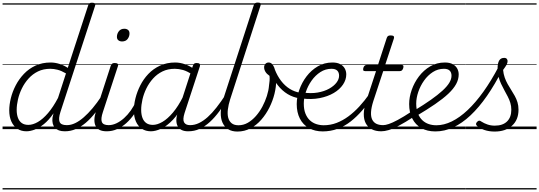

<svg xmlns="http://www.w3.org/2000/svg" viewBox="-20 -1006 4201 1496"><path d="M186 17Q145 17 115 -3Q85 -23 68.5 -59.5Q52 -96 52 -146Q52 -190 64.5 -241Q77 -292 102.5 -341Q128 -390 166.5 -430.5Q205 -471 257 -495Q309 -519 375 -519Q408 -519 443.5 -508Q479 -497 508 -477L667 -964Q671 -976 677.5 -980.5Q684 -985 697 -985Q715 -985 720 -977.5Q725 -970 720 -958L451 -134Q434 -81 444.5 -56Q455 -31 499 -31Q508 -31 512 -23.5Q516 -16 514.5 -7Q513 2 505.5 9.5Q498 17 484 17Q458 17 439 10Q420 3 408 -10.5Q396 -24 391 -43.5Q386 -63 389 -89L397 -123Q360 -69 321.5 -38.5Q283 -8 248.5 4.5Q214 17 186 17ZM201 -33Q236 -33 275 -55.5Q314 -78 354 -124.5Q394 -171 432 -243L494 -434Q458 -455 428.5 -462.5Q399 -470 372 -470Q318 -470 276 -449.5Q234 -429 202.5 -394Q171 -359 150.5 -317Q130 -275 120 -231.5Q110 -188 110 -150Q110 -114 120 -87.5Q130 -61 150 -47Q170 -33 201 -33ZM0 460H633V470H0ZM0 -20H633V0H0ZM0 -505H633V-500H0ZM0 -980H633V-970H0Z M487 17Q476 17 471.5 9.5Q467 2 468.5 -7Q470 -16 478.5 -23.5Q487 -31 502 -31Q533 -31 565.5 -46.5Q598 -62 632 -91.5Q666 -121 701 -162.5Q736 -204 771 -257Q778 -268 787 -266.5Q796 -265 800.5 -257Q805 -249 799 -239Q762 -178 724.5 -130Q687 -82 648.5 -49.5Q610 -17 569.5 0Q529 17 487 17ZM633 460V470ZM633 -20V0ZM633 -505V-500ZM633 -980V-970Z M811 17Q779 17 757.5 7Q736 -3 725.5 -23.5Q715 -44 715.5 -73Q716 -102 728 -140L843 -494Q848 -506 854.5 -510.5Q861 -515 874 -515Q890 -515 896.5 -509Q903 -503 899 -491L782 -134Q764 -81 773.5 -56Q783 -31 826 -31Q836 -31 840 -23.5Q844 -16 842.5 -7Q841 2 833 9.5Q825 17 811 17ZM931 -683Q914 -683 902.5 -692Q891 -701 891 -719Q891 -743 906 -762.5Q921 -782 949 -782Q966 -782 977.5 -773Q989 -764 989 -745Q989 -722 974.5 -702.5Q960 -683 931 -683ZM633 460H958V470H633ZM633 -20H958V0H633ZM633 -505H958V-500H633ZM633 -980H958V-970H633Z M812 17Q801 17 796.5 9.5Q792 2 793.5 -7Q795 -16 803.5 -23.5Q812 -31 827 -31Q857 -31 887.5 -45.5Q918 -60 946.5 -85.5Q975 -111 999 -145Q1023 -179 1040 -217Q1045 -228 1053.5 -228Q1062 -228 1069 -220.5Q1076 -213 1072 -203Q1053 -157 1025.5 -117Q998 -77 964.5 -47Q931 -17 892.5 0Q854 17 812 17ZM958 460V470ZM958 -20V0ZM958 -505V-500ZM958 -980V-970Z M1156 17Q1115 17 1085 -3Q1055 -23 1039 -59.5Q1023 -96 1023 -146Q1023 -190 1035.5 -240.5Q1048 -291 1073 -340.5Q1098 -390 1136 -430Q1174 -470 1226.5 -494.5Q1279 -519 1345 -519Q1383 -519 1422.5 -505Q1462 -491 1493 -467L1481 -423Q1440 -451 1406.5 -460.5Q1373 -470 1342 -470Q1288 -470 1246 -449.5Q1204 -429 1172.5 -394Q1141 -359 1120.5 -317Q1100 -275 1090 -231.5Q1080 -188 1080 -150Q1080 -114 1090 -87.5Q1100 -61 1120 -47Q1140 -33 1171 -33Q1206 -33 1246 -56.5Q1286 -80 1327.5 -129Q1369 -178 1407 -254L1420 -214Q1376 -124 1328 -73.5Q1280 -23 1235.5 -3Q1191 17 1156 17ZM1445 17Q1416 17 1395.5 7Q1375 -3 1364.5 -22.5Q1354 -42 1354 -69Q1354 -96 1365 -130L1483 -494Q1487 -506 1493.5 -510.5Q1500 -515 1513 -515Q1531 -515 1536 -507.5Q1541 -500 1537 -488L1418 -125Q1402 -74 1414.5 -52.5Q1427 -31 1460 -31Q1469 -31 1473 -23.5Q1477 -16 1475.5 -7Q1474 2 1466.5 9.5Q1459 17 1445 17ZM958 460H1593V470H958ZM958 -20H1593V0H958ZM958 -505H1593V-500H958ZM958 -980H1593V-970H958Z M1447 17Q1436 17 1431.5 9.5Q1427 2 1428.5 -7Q1430 -16 1438.5 -23.5Q1447 -31 1462 -31Q1497 -31 1531 -47.5Q1565 -64 1598.5 -94Q1632 -124 1666.5 -168Q1701 -212 1737 -267Q1745 -278 1753 -277Q1761 -276 1765 -267.5Q1769 -259 1762 -250Q1726 -189 1689.5 -139.5Q1653 -90 1614.5 -55Q1576 -20 1535 -1.5Q1494 17 1447 17ZM1593 460V470ZM1593 -20V0ZM1593 -505V-500ZM1593 -980V-970Z M1830 19Q1787 19 1758 1Q1729 -17 1714 -50Q1699 -83 1700 -128.5Q1701 -174 1718 -229L1957 -965Q1961 -977 1968 -981.5Q1975 -986 1988 -986Q2005 -986 2009.5 -980.5Q2014 -975 2010 -963L1773 -231Q1760 -190 1755.5 -153.5Q1751 -117 1758 -89.5Q1765 -62 1784.5 -46Q1804 -30 1838 -30Q1877 -30 1911 -49.5Q1945 -69 1974 -102Q2003 -135 2024.5 -175.5Q2046 -216 2059.5 -258.5Q2073 -301 2076 -339Q2079 -358 2080.5 -377Q2082 -396 2080 -415Q2058 -430 2048 -447Q2038 -464 2038 -482Q2038 -498 2048 -508.5Q2058 -519 2073 -519Q2087 -519 2098 -509Q2109 -499 2116.5 -480Q2124 -461 2128 -435.5Q2132 -410 2132 -379Q2132 -329 2118.5 -274.5Q2105 -220 2079 -168Q2053 -116 2016 -73.5Q1979 -31 1932 -6Q1885 19 1830 19ZM1593 460H2197V470H1593ZM1593 -20H2197V0H1593ZM1593 -505H2197V-500H1593ZM1593 -980H2197V-970H1593Z M2314 -240Q2264 -247 2221 -273Q2178 -299 2144 -342.5Q2110 -386 2085 -446Q2079 -460 2086.5 -468Q2094 -476 2105 -476Q2116 -476 2121 -465Q2141 -414 2170.5 -375.5Q2200 -337 2238 -313.5Q2276 -290 2321 -283Q2331 -282 2334.5 -274.5Q2338 -267 2337 -258.5Q2336 -250 2330 -244.5Q2324 -239 2314 -240ZM2197 460H2222V470H2197ZM2197 -20H2222V0H2197ZM2197 -505H2222V-500H2197ZM2197 -980H2222V-970H2197Z M2340 -285Q2404 -276 2455.5 -285Q2507 -294 2544.5 -315Q2582 -336 2602 -362.5Q2622 -389 2622 -416Q2622 -442 2607.5 -456Q2593 -470 2563 -470Q2516 -470 2476.5 -444.5Q2437 -419 2408 -378Q2379 -337 2363 -289.5Q2347 -242 2347 -199Q2347 -154 2359.5 -122Q2372 -90 2393.5 -69.5Q2415 -49 2443.5 -39.5Q2472 -30 2504 -30Q2514 -30 2518.5 -22.5Q2523 -15 2521 -5.5Q2519 4 2512.5 11Q2506 18 2496 18Q2433 18 2387 -8Q2341 -34 2316.5 -82Q2292 -130 2292 -195Q2292 -249 2312 -306Q2332 -363 2368.5 -411Q2405 -459 2456 -489Q2507 -519 2570 -519Q2608 -519 2631.5 -506Q2655 -493 2666.5 -472Q2678 -451 2678 -426Q2678 -385 2652.5 -347Q2627 -309 2580.5 -281.5Q2534 -254 2470.5 -241.5Q2407 -229 2331 -239ZM2222 460H2710V470H2222ZM2222 -20H2710V0H2222ZM2222 -505H2710V-500H2222ZM2222 -980H2710V-970H2222Z M2492 18Q2483 18 2478.5 11Q2474 4 2475 -5.5Q2476 -15 2482.5 -22.5Q2489 -30 2501 -30Q2555 -30 2603 -48.5Q2651 -67 2695 -99.5Q2739 -132 2780 -176.5Q2821 -221 2859 -275Q2866 -283 2874.5 -280Q2883 -277 2888 -269Q2893 -261 2887 -252Q2846 -196 2803 -146.5Q2760 -97 2713 -60Q2666 -23 2611 -2.5Q2556 18 2492 18ZM2709 460V470ZM2709 -20V0ZM2709 -505V-500ZM2709 -980V-970Z M2951 17Q2907 17 2876.5 1Q2846 -15 2830 -45Q2814 -75 2814.5 -118.5Q2815 -162 2833 -217L2910 -452H2824Q2813 -452 2810.5 -458.5Q2808 -465 2811 -477Q2815 -489 2821.5 -494.5Q2828 -500 2838 -500H2925L2993 -709Q2997 -721 3003.5 -725.5Q3010 -730 3024 -730Q3041 -730 3047 -724Q3053 -718 3049 -706L2981 -500H3109Q3120 -500 3122.5 -494Q3125 -488 3122 -476Q3118 -463 3111.5 -457.5Q3105 -452 3095 -452H2966L2889 -219Q2873 -169 2871 -133Q2869 -97 2880 -74.5Q2891 -52 2912.5 -41.5Q2934 -31 2965 -31Q2975 -31 2979 -23.5Q2983 -16 2982 -7Q2981 2 2973 9.5Q2965 17 2951 17ZM2710 460H3098V470H2710ZM2710 -20H3098V0H2710ZM2710 -505H3098V-500H2710ZM2710 -980H3098V-970H2710Z M2951 17Q2940 17 2935.5 9.5Q2931 2 2932.5 -7Q2934 -16 2942.5 -23.5Q2951 -31 2966 -31Q2983 -31 3010 -40Q3037 -49 3080 -72Q3123 -95 3187 -137Q3196 -143 3203 -140Q3210 -137 3214 -129Q3218 -121 3216.5 -112Q3215 -103 3207 -98Q3136 -52 3088.5 -27Q3041 -2 3008.5 7.5Q2976 17 2951 17ZM3097 460V470ZM3097 -20V0ZM3097 -505V-500ZM3097 -980V-970Z M3207 -144Q3283 -190 3337.5 -228.5Q3392 -267 3428 -300Q3464 -333 3481 -361.5Q3498 -390 3498 -416Q3498 -442 3483.5 -456Q3469 -470 3439 -470Q3392 -470 3352.5 -444.5Q3313 -419 3284 -378Q3255 -337 3239 -289.5Q3223 -242 3223 -199Q3223 -154 3236 -122Q3249 -90 3270.5 -69.5Q3292 -49 3320 -39.5Q3348 -30 3380 -30Q3390 -30 3394.5 -22.5Q3399 -15 3397 -5.5Q3395 4 3388.5 11Q3382 18 3372 18Q3308 18 3262.5 -8Q3217 -34 3192.5 -82Q3168 -130 3168 -195Q3168 -249 3188 -306Q3208 -363 3244.5 -411Q3281 -459 3332 -489Q3383 -519 3446 -519Q3484 -519 3507.5 -506Q3531 -493 3542.5 -472Q3554 -451 3554 -426Q3554 -388 3534 -351Q3514 -314 3473 -275.5Q3432 -237 3370 -194.5Q3308 -152 3224 -102ZM3098 460H3586V470H3098ZM3098 -20H3586V0H3098ZM3098 -505H3586V-500H3098ZM3098 -980H3586V-970H3098Z M3373 18Q3360 18 3355 11Q3350 4 3351.5 -5.5Q3353 -15 3360.5 -22.5Q3368 -30 3380 -30Q3439 -30 3500.5 -60Q3562 -90 3624 -148.5Q3686 -207 3746.5 -291.5Q3807 -376 3865 -486Q3870 -495 3879 -494Q3888 -493 3894.5 -485Q3901 -477 3895 -464Q3837 -349 3774.5 -259Q3712 -169 3646 -107Q3580 -45 3511.5 -13.5Q3443 18 3373 18ZM3585 460H3610V470H3585ZM3585 -20H3610V0H3585ZM3585 -505H3610V-500H3585ZM3585 -980H3610V-970H3585Z M3834 19Q3790 19 3753.5 6.5Q3717 -6 3697 -25Q3689 -32 3689 -40Q3689 -48 3698 -57Q3707 -66 3714 -66Q3721 -66 3732 -58Q3752 -45 3778.5 -36Q3805 -27 3835 -27Q3897 -27 3930.5 -59.5Q3964 -92 3964 -151Q3964 -179 3956.5 -204Q3949 -229 3936.5 -253Q3924 -277 3910.5 -301.5Q3897 -326 3884.5 -352.5Q3872 -379 3864.5 -408.5Q3857 -438 3857 -473Q3857 -514 3869.5 -534.5Q3882 -555 3908 -555Q3923 -555 3929 -547Q3935 -539 3935 -530Q3935 -517 3927.5 -502.5Q3920 -488 3900 -461Q3903 -429 3912.5 -402Q3922 -375 3935.5 -351Q3949 -327 3963.5 -304.5Q3978 -282 3991 -258.5Q4004 -235 4012 -209Q4020 -183 4020 -151Q4020 -72 3969.5 -26.5Q3919 19 3834 19ZM3611 460H4161V470H3611ZM3611 -20H4161V0H3611ZM3611 -505H4161V-500H3611ZM3611 -980H4161V-970H3611Z"/></svg>

Font: Playwrite NO Guides
Style: Regular
Weight: 400
Designer: Veronika Burian, José Scaglione
Foundry: TypeTogether
Version: Version 1.003